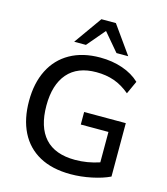

<svg xmlns="http://www.w3.org/2000/svg" viewBox="-135 -1041 1000 1153"><g transform="rotate(15 365.5 -464.5)"><path d="M412 9Q297 9 218 -34.5Q139 -78 98.5 -159Q58 -240 58 -352Q58 -463 99 -544.5Q140 -626 218 -670Q296 -714 405 -714Q480 -714 544 -692Q608 -670 651 -629L614 -548Q566 -588 516 -605.5Q466 -623 405 -623Q288 -623 227 -552.5Q166 -482 166 -352Q166 -219 228.5 -150Q291 -81 416 -81Q492 -81 567 -106V-295H395V-373H654V-41Q609 -19 542.5 -5Q476 9 412 9ZM228 -765 351 -938H441L564 -765H491L396 -877L301 -765Z"/></g></svg>

Font: Nunito Sans SemiBold
Style: Regular
Weight: 600
Designer: Vernon Adams
Foundry: Vernon Adams
Version: Version 3.101; ttfautohint (v1.8.4.7-5d5b);gftools[0.9.27]